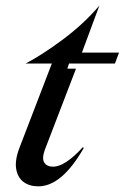

<svg xmlns="http://www.w3.org/2000/svg" viewBox="-20 -657 443 682"><path d="M250 -413.1 138.2 -122.1Q128.4 -92.8 137.7 -78.9Q147 -64.9 168.9 -64.9Q210.4 -64.9 273.9 -133.8L277.8 -131.8Q199.7 4.9 116.2 4.9Q84 4.9 63.2 -11Q42.5 -26.9 37.4 -57.6Q32.2 -88.4 49.8 -133.8L164.1 -431.2H70.8Q128.9 -461.4 203.4 -516.8Q277.8 -572.3 333 -637.2L271 -470.2H402.8L388.2 -431.2H225.1L219.2 -413.1Z"/></svg>

Font: Redaction
Style: Italic
Weight: 400
Designer: Jeremy Mickel / Forest Young
Foundry: MCKL
Version: Version 2.001;hotconv 1.0.113;makeotfexe 2.5.65598 DEVELOPME